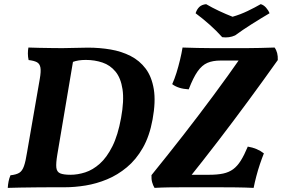

<svg xmlns="http://www.w3.org/2000/svg" viewBox="-20 -910 1370 933"><path d="M407.1 -678.5Q464.3 -678.5 517.3 -669.5Q570.3 -660.5 614.5 -638Q658.6 -615.5 688 -576.3Q717.4 -537.1 727.4 -476.4Q737.3 -415.7 721.4 -329.3Q706.7 -248.6 674.2 -191.7Q641.7 -134.7 596.7 -97.3Q551.8 -59.8 500.2 -38.5Q448.7 -17.2 396 -8.6Q343.3 0 294.7 0H169.3L180.4 -60.7H322.2Q357.5 -60.7 394.3 -72.5Q431.2 -84.4 465 -114.6Q498.9 -144.7 526.1 -198.9Q553.2 -253 568.3 -336.9Q583.7 -421.1 575.4 -476Q567.1 -531 541.2 -562.2Q515.4 -593.5 477.8 -606.1Q440.1 -618.8 396.8 -618.8Q378.9 -618.8 363.3 -616.5Q347.6 -614.2 331.3 -608.2L278 -676Q307.3 -676 339.7 -677.2Q372.1 -678.5 407.1 -678.5ZM118.1 -679Q141.1 -678 171.3 -677.5Q201.6 -677 233.9 -676.5Q266.2 -676 295.6 -676Q324.9 -676 345.8 -676L258.5 -158.6Q251.5 -116.9 253.7 -95.8Q256 -74.7 272.4 -67.7Q288.9 -60.7 322.7 -60.7L294.7 0Q267.7 0 230.5 0Q193.3 0 153.8 0.5Q114.3 1 78.4 1.5Q42.5 2 17.7 3Q18.7 -13.2 21.7 -28.6Q24.8 -44 30.9 -58.3Q58.8 -61.2 73.5 -70.2Q88.2 -79.2 96.4 -102.6Q104.7 -125.9 111.7 -171.2L173.3 -526.3Q179.8 -563.5 176.4 -582Q172.9 -600.6 159 -607.9Q145 -615.2 119 -618.2Q115.5 -633.9 115.5 -650.1Q115.5 -666.4 118.1 -679ZM730.9 3Q723.7 -8.7 719.4 -24.1Q715.1 -39.6 716.1 -58.9Q797.5 -159.4 871.3 -254.1Q945 -348.8 1016.2 -444.8Q1087.4 -540.7 1158.8 -643.2L1193.8 -615.8H1051.9Q1014.2 -615.8 987.8 -604.5Q961.5 -593.2 940.2 -563Q919 -532.9 897 -475.8Q845.7 -478.8 816.8 -501.1Q827.9 -525.3 837.5 -556Q847 -586.7 854.8 -619.1Q862.6 -651.5 867.1 -679Q900.8 -678 939.5 -677Q978.1 -676 1019.1 -676Q1060 -676 1099.1 -676Q1134.2 -676 1170.4 -676Q1206.7 -676 1243.3 -677Q1280 -678 1314.3 -679Q1331.5 -655.6 1329.9 -618.2Q1257.2 -515.8 1185.7 -418.8Q1114.3 -321.9 1040.3 -225.3Q966.3 -128.8 884.9 -27.3L863.3 -60.7H996.6Q1036.3 -60.7 1064.5 -66.7Q1092.6 -72.8 1112.8 -87.6Q1133.1 -102.5 1149.8 -129Q1166.6 -155.6 1184.1 -197.6Q1230.2 -190 1262.3 -164.7Q1253.2 -142.1 1243.4 -113.2Q1233.6 -84.3 1225.6 -53.6Q1217.5 -23 1212.5 3Q1169.2 1 1125.4 0.5Q1081.5 0 1038.9 0Q996.4 0 955.5 0Q910.6 0 872.8 0Q834.9 0 800.5 0.5Q766.2 1 730.9 3ZM1059.8 -729.3Q1032.1 -760.4 998.8 -790Q965.5 -819.6 930.5 -845.6Q936.7 -864.9 948.7 -876.3Q960.8 -887.7 981.8 -889.7Q1010.6 -872.8 1044.3 -856.9Q1078 -841.1 1110.1 -828.6Q1147.9 -839.4 1183.8 -856.7Q1219.6 -874 1247.1 -889.9Q1261.9 -885.4 1273 -872.6Q1284.2 -859.9 1289.8 -845.6Q1248.1 -821.1 1203.5 -792.9Q1159 -764.8 1122.5 -738Q1093.7 -724.8 1059.8 -729.3Z"/></svg>

Font: Vollkorn
Style: Italic
Weight: 400
Italic angle: -11°
Designer: Friedrich Althausen
Foundry: Friedrich Althausen
Version: Version 5.001